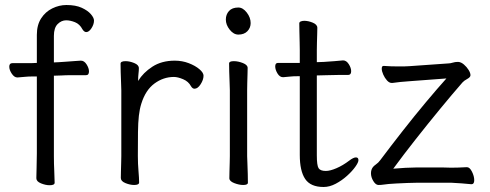

<svg xmlns="http://www.w3.org/2000/svg" viewBox="-20 -728 1953 766"><path d="M127 -423H114Q92 -423 79.5 -421.5Q67 -420 50 -419H49Q37 -419 27 -434Q17 -449 17 -462Q17 -476 29 -476H103L127 -477V-589Q127 -628 144 -654.5Q161 -681 188.5 -694.5Q216 -708 245 -708Q282 -708 306 -697Q330 -686 342.5 -671.5Q355 -657 355 -646Q355 -631 345 -615.5Q335 -600 324 -600Q316 -600 309 -611Q298 -632 279 -639.5Q260 -647 244 -647Q225 -647 210 -632Q195 -617 195 -585V-479L216 -480Q228 -481 245.5 -482Q263 -483 279 -484.5Q295 -486 302 -486H303Q316 -486 325.5 -471Q335 -456 335 -443Q335 -428 323 -428Q316 -428 298 -428Q280 -428 260 -428Q240 -428 227 -427L195 -426V-105Q195 -74 196.5 -45Q198 -16 198 1Q198 11 178 11Q162 11 143.5 3.5Q125 -4 125 -17Q125 -29 126 -59.5Q127 -90 127 -116Z M464 -367Q464 -377 463 -398Q462 -419 461.5 -441Q461 -463 461 -474Q461 -484 481 -484Q497 -484 515.5 -476.5Q534 -469 534 -456Q534 -446 532.5 -434Q531 -422 531 -405Q551 -438 588 -462Q625 -486 677 -486Q707 -486 733 -476Q759 -466 775.5 -452Q792 -438 792 -426Q792 -410 780.5 -392Q769 -374 756 -374Q748 -374 742 -384Q732 -403 710.5 -412Q689 -421 674 -421Q632 -421 596.5 -395Q561 -369 544 -315Q537 -293 534 -266Q531 -239 530.5 -201Q530 -163 530 -106Q530 -75 532.5 -46Q535 -17 535 0Q535 10 515 10Q499 10 480.5 2.5Q462 -5 462 -18Q462 -26 462.5 -44.5Q463 -63 463.5 -81Q464 -99 464 -106Z M980 -636Q980 -617 967 -603.5Q954 -590 931 -590Q912 -590 896.5 -609.5Q881 -629 881 -650Q881 -670 893.5 -684Q906 -698 931 -698Q949 -698 964.5 -678Q980 -658 980 -636ZM897 -368Q897 -378 896 -399Q895 -420 894.5 -442Q894 -464 894 -475Q894 -484 913 -484Q930 -484 949 -476.5Q968 -469 968 -457Q968 -449 967.5 -432.5Q967 -416 966.5 -398Q966 -380 966 -368V-105Q966 -99 967 -78Q968 -57 968.5 -34Q969 -11 969 1Q969 10 950 10Q934 10 914.5 2.5Q895 -5 895 -17Q895 -25 895.5 -43.5Q896 -62 896.5 -80Q897 -98 897 -105Z M1176 -424H1171Q1149 -424 1137 -422.5Q1125 -421 1110 -420H1109Q1096 -420 1087 -435Q1078 -450 1078 -463Q1078 -477 1089 -477H1176V-528Q1176 -538 1175.5 -559Q1175 -580 1174.5 -602Q1174 -624 1174 -635Q1174 -640 1180 -642.5Q1186 -645 1194 -645Q1210 -645 1228 -637.5Q1246 -630 1246 -617Q1246 -609 1245.5 -592.5Q1245 -576 1244.5 -558Q1244 -540 1244 -528V-480L1272 -481Q1290 -482 1314 -484Q1338 -486 1348 -487H1349Q1362 -487 1371.5 -472Q1381 -457 1381 -444Q1381 -429 1369 -429Q1359 -429 1331 -429Q1303 -429 1283 -428L1244 -427V-108Q1244 -68 1251 -57Q1258 -46 1280 -46Q1297 -46 1322.5 -57Q1348 -68 1373 -87Q1390 -100 1400 -100Q1410 -100 1410 -89Q1410 -80 1397.5 -62.5Q1385 -45 1364.5 -26.5Q1344 -8 1319.5 5Q1295 18 1271 18Q1219 18 1197.5 -14Q1176 -46 1176 -110Z M1843 -61Q1854 -61 1863 -43Q1872 -25 1872 -9Q1872 7 1861 7Q1841 5 1821 3.5Q1801 2 1780 1H1645Q1629 1 1605.5 2Q1582 3 1561.5 4Q1541 5 1531 6Q1519 7 1510 8.5Q1501 10 1490 10Q1479 10 1469.5 -5.5Q1460 -21 1460 -37Q1460 -46 1463 -53Q1467 -63 1478.5 -71Q1490 -79 1497 -89Q1539 -145 1586 -205Q1633 -265 1679 -320Q1725 -375 1761 -415L1614 -404Q1595 -403 1577.5 -401Q1560 -399 1545 -397H1543Q1533 -397 1524 -407Q1515 -417 1509 -430.5Q1503 -444 1503 -454Q1503 -465 1510 -465H1512Q1525 -464 1539 -463.5Q1553 -463 1567 -463Q1579 -463 1591 -463Q1603 -463 1613 -464L1769 -475Q1776 -475 1786 -478Q1796 -481 1805 -481H1809Q1820 -480 1831 -470.5Q1842 -461 1849.5 -449Q1857 -437 1857 -428Q1857 -420 1844 -413Q1831 -406 1825 -399Q1784 -352 1735.5 -293Q1687 -234 1638.5 -172.5Q1590 -111 1549 -55Q1569 -57 1597.5 -58.5Q1626 -60 1645 -60Q1674 -60 1714 -60Q1754 -60 1780 -59Q1791 -59 1808.5 -59.5Q1826 -60 1842 -61Z"/></svg>

Font: QiushuiShotai
Style: Regular
Weight: 600
Designer: Fontworks Inc.
Foundry: Fontworks Inc.
Version: Version 1.250